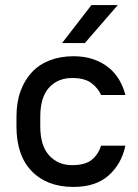

<svg xmlns="http://www.w3.org/2000/svg" viewBox="-20 -730 545 758"><path d="M270 8Q166 8 105.5 -54Q45 -116 45 -231V-269Q45 -326 61 -370Q77 -414 106 -445Q135 -476 177 -492Q219 -508 270 -508Q314 -508 348.5 -496Q383 -484 408.5 -463.5Q434 -443 450.5 -415Q467 -387 475 -355H379Q368 -381 341.5 -401.5Q315 -422 265 -422Q208 -422 173.5 -384Q139 -346 139 -269V-231Q139 -155 174 -116.5Q209 -78 265 -78Q316 -78 342 -99Q368 -120 379 -155H475Q460 -83 409 -37.5Q358 8 270 8ZM341 -710H445L315 -560H225Z"/></svg>

Font: PT Root UI Web Medium
Style: Regular
Weight: 500
Designer: Vitaly Kuzmin
Foundry: ParaType Ltd.
Version: Version 1.001W